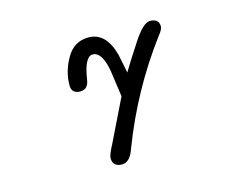

<svg xmlns="http://www.w3.org/2000/svg" viewBox="-88 -630 1176 909"><g transform="rotate(-15 500.0 -176.0)"><path d="M361.3 91.8Q361.3 76.2 387.7 26.4L487.3 -177.7L468.8 -308.6Q451.2 -404.3 406.2 -404.3Q367.2 -404.3 350.6 -298.8Q344.7 -250 305.7 -250Q262.7 -250 262.7 -291Q262.7 -359.4 299.8 -422.9Q336.9 -487.3 407.2 -487.3Q493.2 -487.3 524.4 -371.1L543 -279.3Q569.3 -324.2 627 -412.1Q676.8 -487.3 709 -487.3Q752.9 -487.3 752.9 -449.2Q752.9 -433.6 731.4 -408.2Q566.4 -187.5 466.8 73.2Q446.3 134.8 407.2 134.8Q361.3 134.8 361.3 91.8Z"/></g></svg>

Font: KTXP_ComRound
Style: Medium
Weight: 500
Version: Version 1.01;May 16, 2022;FontCreator 13.0.0.2683 64-bit